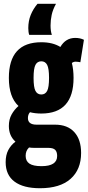

<svg xmlns="http://www.w3.org/2000/svg" viewBox="-20 -778 465 1018"><path d="M199 -176Q166 -176 139 -183Q128 -171 128 -152Q128 -117 174 -117H272Q338 -117 374 -77.5Q410 -38 410 33Q410 121 354 170.5Q298 220 192 220Q104 220 57 185Q10 150 10 82Q10 44 24 17.5Q38 -9 62 -27Q27 -58 27 -110Q27 -145 41.5 -171Q56 -197 78 -216Q27 -263 27 -365Q27 -554 199 -554Q260 -554 300 -529Q328 -577 379 -577Q405 -577 425 -567L406 -448Q400 -449 394.5 -450Q389 -451 381 -451Q370 -451 361 -444Q370 -409 370 -365Q370 -176 199 -176ZM199 -277Q220 -277 230 -296Q240 -315 240 -365Q240 -415 230 -434Q220 -453 199 -453Q178 -453 168 -434Q158 -415 158 -365Q158 -315 168 -296Q178 -277 199 -277ZM116 48Q116 76 136 89.5Q156 103 200 103Q283 103 283 49Q283 27 272.5 16.5Q262 6 236 6H162Q147 6 134 4Q116 21 116 48ZM255 -593H135Q130 -607 130 -629Q130 -667 143 -699Q156 -731 179 -758H277Q260 -727 254 -699Q248 -671 248 -643Q248 -613 255 -593Z"/></svg>

Font: Georama Condensed
Style: Bold
Weight: 700
Width: 3
Designer: Jean-Baptiste Levee
Foundry: Production Type
Version: Version 1.000